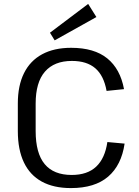

<svg xmlns="http://www.w3.org/2000/svg" viewBox="-20 -952 709 980"><path d="M342 8Q254 8 193.5 -25Q133 -58 102 -123Q71 -188 71 -283V-424Q71 -515 102.5 -578.5Q134 -642 195 -675Q256 -708 343 -708Q461 -708 527.5 -654Q594 -600 613 -497L524 -488Q510 -566 466.5 -603.5Q423 -641 347 -641Q257 -641 209.5 -586.5Q162 -532 162 -423V-283Q162 -170 208 -114.5Q254 -59 346 -59Q426 -59 471 -101.5Q516 -144 528 -227L616 -219Q600 -109 532 -50.5Q464 8 342 8ZM472 -865 259 -746 235 -785 430 -932Z"/></svg>

Font: Pathway Extreme 72pt Medium
Style: Regular
Weight: 500
Designer: Eduardo Rodriguez Tunni
Foundry: Eduardo Rodriguez Tunni
Version: Version 1.001;gftools[0.9.26]